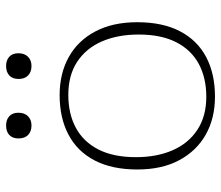

<svg xmlns="http://www.w3.org/2000/svg" viewBox="-68 -648 726 631"><g transform="rotate(-90 295.5 -333.0)"><path d="M292.5 -18.5Q354.5 -18.5 400.5 -43.2Q446.5 -68 471.8 -117.5Q497 -167 497 -240.5Q497 -310 474.2 -362Q451.5 -414 407.2 -443Q363 -472 298.5 -472Q236.5 -472 190.5 -447.2Q144.5 -422.5 119.2 -373Q94 -323.5 94 -250Q94 -181 116.8 -129Q139.5 -77 184 -47.8Q228.5 -18.5 292.5 -18.5ZM293 10Q222 10 168.2 -20.2Q114.5 -50.5 84 -107.5Q53.5 -164.5 53.5 -245Q53.5 -328 83 -385Q112.5 -442 167.5 -471.2Q222.5 -500.5 298 -500.5Q369 -500.5 423 -470.5Q477 -440.5 507.2 -383.2Q537.5 -326 537.5 -245.5Q537.5 -162.5 508 -105.5Q478.5 -48.5 423.5 -19.2Q368.5 10 293 10ZM198 -593Q178.5 -593 167 -604.2Q155.5 -615.5 155.5 -635.5Q155.5 -655.5 167 -666Q178.5 -676.5 198 -676.5Q217 -676.5 228.5 -666Q240 -655.5 240 -636Q240 -616 228.5 -604.5Q217 -593 198 -593ZM393.5 -593Q374 -593 362.5 -604.2Q351 -615.5 351 -635.5Q351 -655.5 362.5 -666Q374 -676.5 393.5 -676.5Q412.5 -676.5 424 -666Q435.5 -655.5 435.5 -636Q435.5 -616 424 -604.5Q412.5 -593 393.5 -593Z"/></g></svg>

Font: Newsreader 9pt ExtraLight
Style: Regular
Weight: 250
Designer: Hugues Gentile
Foundry: Production Type
Version: Version 1.003